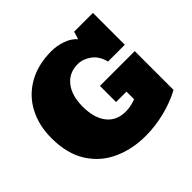

<svg xmlns="http://www.w3.org/2000/svg" viewBox="-190 -1000 1221 1221"><g transform="rotate(-45 420.5 -389.0)"><path d="M464.8 14.2Q345.2 14.2 247.6 -30.3Q148.9 -74.2 89.8 -167Q30.8 -259.8 30.8 -400.9Q30.8 -513.2 77.1 -602.1Q123.5 -690.9 212.2 -741.5Q300.8 -792 420.9 -792Q471.7 -792 519.8 -774.9Q567.9 -757.8 595.7 -725.1L611.8 -776.9H780.8V-490.2H629.9Q614.7 -551.8 571.8 -583.5Q528.8 -615.2 481.9 -615.2Q403.8 -615.2 358.4 -558.1Q313 -501 313 -400.9Q313 -299.8 357.9 -242.4Q402.8 -185.1 484.9 -185.1Q504.4 -185.1 526.9 -189Q543.5 -191.9 558.1 -197Q572.8 -202.1 577.6 -203.1V-272H483.9V-417H796.9V-67.9Q721.7 -27.8 635.7 -6.8Q549.8 14.2 464.8 14.2Z"/></g></svg>

Font: Angkor
Style: Regular
Weight: 400
Designer: Danh Hong
Foundry: Danh Hong
Version: Version 8.000; ttfautohint (v1.8.3)